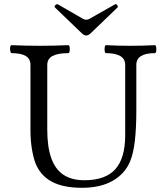

<svg xmlns="http://www.w3.org/2000/svg" viewBox="-20 -881 771 914"><path d="M370 13Q280 13 225 -17Q170 -47 147 -109Q137 -138 131 -177.5Q125 -217 125 -263V-572Q125 -601 102.5 -614.5Q80 -628 35 -628Q31 -628 29 -637.5Q27 -647 28.5 -656.5Q30 -666 35 -666Q103 -663 170 -663Q238 -663 305 -666Q310 -666 311.5 -656.5Q313 -647 311.5 -637.5Q310 -628 305 -628Q255 -628 230 -614.5Q205 -601 205 -572V-264Q205 -182 224 -128.5Q243 -75 282 -49Q321 -23 382 -23Q482 -23 529 -75.5Q576 -128 576 -238V-572Q576 -628 484 -628Q480 -628 478.5 -637.5Q477 -647 478.5 -656.5Q480 -666 484 -666Q543 -663 601 -663Q659 -663 717 -666Q722 -666 723.5 -656.5Q725 -647 723.5 -637.5Q722 -628 717 -628Q629 -628 629 -572V-356Q629 -271 622 -210.5Q615 -150 599 -112Q574 -53 516 -20Q458 13 370 13ZM390 -712Q380 -712 369 -723L242 -845Q237 -850 243.5 -856.5Q250 -863 256 -860L374 -792Q382 -787 390 -787Q399 -787 407 -792L527 -860Q533 -864 538 -856.5Q543 -849 539 -845L412 -723Q401 -712 390 -712Z"/></svg>

Font: Junicode VF
Style: Regular
Weight: 400
Designer: Peter S. Baker
Version: Version 2.213